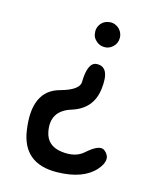

<svg xmlns="http://www.w3.org/2000/svg" viewBox="-113 -799 751 914"><g transform="rotate(15 262.0 -342.5)"><path d="M334 -600.1Q326.7 -598.1 318.8 -598.6Q310.5 -598.6 302.7 -600.6Q287.6 -605 276.4 -616.2Q263.2 -628.4 260.3 -643.1Q258.8 -650.9 258.3 -659.2Q258.3 -668.9 259.8 -674.3Q264.6 -692.4 277.8 -704.6Q291.5 -716.8 310.5 -719.2Q314.5 -719.7 318.8 -720.2Q333 -720.2 345.2 -713.9Q361.8 -706.1 371.1 -689.9Q379.4 -675.8 379.4 -659.2Q379.4 -647 375 -635.7Q369.6 -622.6 358.4 -613.3Q348.6 -604 334 -600.1ZM441.4 -32.2Q383.8 32.7 256.8 35.2Q87.9 38.6 65.4 -121.6Q38.1 -310.1 168 -345.7Q259.8 -370.6 259.8 -411.6Q261.7 -508.8 305.7 -511.2Q372.1 -514.6 358.4 -402.8Q346.2 -301.8 246.1 -270.5Q146.5 -239.7 166.5 -139.2Q179.7 -73.2 252.9 -64.5Q320.3 -56.2 359.4 -90.8Q419.9 -145 446.3 -124.5Q491.2 -89.4 441.4 -32.2Z"/></g></svg>

Font: Comic Relief LRS
Style: Regular
Weight: 400
Designer: Jeff Davis
Foundry: Loudifier
Version: Version 1.0